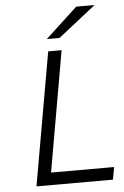

<svg xmlns="http://www.w3.org/2000/svg" viewBox="-61 -964 650 1007"><g transform="rotate(-5 264.0 -460.5)"><path d="M89.5 0 212.5 -700H283L172 -65.5H504L492 0ZM211 -765 379.5 -921H476L278 -765Z"/></g></svg>

Font: Overpass Light
Style: Italic
Weight: 300
Italic angle: -10°
Designer: Delve Withrington, Dave Bailey, Thomas Jockin
Foundry: Delve Fonts LLC
Version: Version 4.000; ttfautohint (v1.8.3)